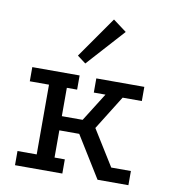

<svg xmlns="http://www.w3.org/2000/svg" viewBox="-79 -759 728 827"><g transform="rotate(10 285.0 -346.0)"><path d="M42 -429H249V-367H204V-243H295L373 -367H322V-429H532V-367H448L355 -218L452 -62H538V0H403L291 -181H204V-62H249V0H42V-62H126V-367H42ZM353 -692 412 -648 264 -484 227 -512Z"/></g></svg>

Font: Podkova VF Beta
Style: Regular
Weight: 400
Designer: Ilya Yudin
Foundry: Cyreal (www.cyreal.org)
Version: Version 2.100